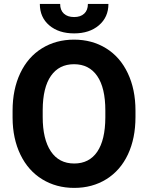

<svg xmlns="http://www.w3.org/2000/svg" viewBox="-20 -916 730 946"><path d="M42 0ZM647.5 -339.4Q647.5 -234.4 610.4 -155.3Q573.2 -76.2 504.2 -33.2Q435.1 9.8 345.7 9.8Q257.3 9.8 188 -32.7Q118.7 -75.2 80.6 -154.1Q42.5 -232.9 42 -335.4V-370.6Q42 -475.6 79.8 -555.4Q117.7 -635.3 186.8 -678Q255.9 -720.7 344.7 -720.7Q433.6 -720.7 502.7 -678Q571.8 -635.3 609.6 -555.4Q647.5 -475.6 647.5 -371.1ZM499 -371.6Q499 -483.4 459 -541.5Q418.9 -599.6 344.7 -599.6Q271 -599.6 231 -542.2Q190.9 -484.9 190.4 -374V-339.4Q190.4 -230.5 230.5 -170.4Q270.5 -110.4 345.7 -110.4Q419.4 -110.4 459 -168.2Q498.5 -226.1 499 -336.9ZM514.2 -896.5Q514.2 -831.5 467.5 -791.5Q420.9 -751.5 345.2 -751.5Q269.5 -751.5 222.9 -791Q176.3 -830.6 176.3 -896.5H276.4Q276.4 -865.7 294.7 -848.9Q313 -832 345.2 -832Q377 -832 395 -848.9Q413.1 -865.7 413.1 -896.5Z"/></svg>

Font: Roboto
Style: Bold
Weight: 700
Designer: Google
Version: Version 2.134; 2016; ttfautohint (v1.6)